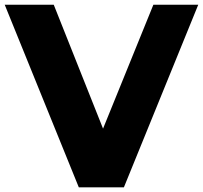

<svg xmlns="http://www.w3.org/2000/svg" viewBox="-49 -798 864 818"><path d="M478.9 0H286.7L-28.9 -777.8H180L390 -250L604.4 -777.8H795.6Z"/></svg>

Font: Paperlogy 9 Black
Style: Regular
Weight: 900
Designer: redesigned by Lee Juim, glyphs from Gmarket Sans & Montserrat
Foundry: PT&
Version: Version 1.001